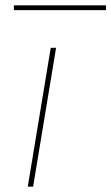

<svg xmlns="http://www.w3.org/2000/svg" viewBox="-20 -699 417 719"><path d="M84 0 170 -520H190L104 0ZM377 -661H32V-679H377Z"/></svg>

Font: Iosevka Aile Thin
Style: Italic
Weight: 100
Italic angle: -9°
Designer: Belleve Invis
Foundry: Belleve Invis
Version: Version 31.1.0; ttfautohint (v1.8.4)